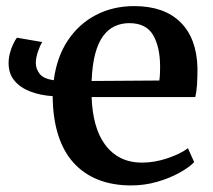

<svg xmlns="http://www.w3.org/2000/svg" viewBox="-20 -582 680 614"><path d="M399.5 11Q340.5 11 294.2 -7.2Q248 -25.5 215.5 -61.2Q183 -97 166 -150.5Q149 -204 148.5 -274.5Q109.5 -277 77.2 -289.2Q45 -301.5 26.2 -324Q7.5 -346.5 7.5 -380Q7.5 -395.5 11.5 -411.2Q15.5 -427 21.8 -440.2Q28 -453.5 34 -461.5L115 -447.5Q108 -436.5 101.2 -416.5Q94.5 -396.5 94.5 -380.5Q94.5 -362 106.8 -346Q119 -330 152 -325.5Q161.5 -399.5 196.8 -452.5Q232 -505.5 286.8 -534Q341.5 -562.5 409 -562.5Q504.5 -562.5 556.8 -511.2Q609 -460 611.5 -365Q611.5 -333.5 610 -311Q608.5 -288.5 604.5 -271.5H273Q274.5 -224.5 285 -186Q295.5 -147.5 315.8 -119.8Q336 -92 365.5 -77Q395 -62 434.5 -62Q475 -62 516.5 -76.2Q558 -90.5 581 -108L601 -63.5Q584 -46 552.5 -28.8Q521 -11.5 481.2 -0.2Q441.5 11 399.5 11ZM273 -323 489.5 -324.5Q491 -334 491.5 -346.2Q492 -358.5 492 -368.5Q492 -431 469.8 -469.5Q447.5 -508 393.5 -508Q368 -508 347 -498.2Q326 -488.5 310 -467Q294 -445.5 284.5 -410Q275 -374.5 273 -323Z"/></svg>

Font: Merriweather 36pt SemiBold
Style: Regular
Weight: 600
Version: Version 2.100